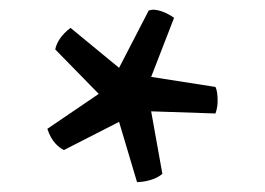

<svg xmlns="http://www.w3.org/2000/svg" viewBox="-20 -824 541 392"><path d="M259.8 -452.1C286.1 -453.1 303.7 -461.9 311.5 -469.2L288.6 -596.7L419.9 -592.3C423.3 -601.6 424.3 -610.4 424.3 -617.7C424.3 -629.9 423.3 -639.6 419.9 -646.5L288.6 -667L335.4 -787.6C319.8 -798.8 303.7 -804.2 292 -804.2C288.6 -804.2 286.1 -802.7 283.7 -802.7L223.1 -685.5L124 -767.1C105 -752.9 95.2 -736.3 92.8 -723.1L181.6 -632.3L76.7 -561C85 -534.7 99.6 -523.4 110.4 -517.6L223.1 -575.2Z"/></svg>

Font: Trykker
Style: Regular
Weight: 400
Designer: Magnus Gaarde
Foundry: Magnus Gaarde
Version: Version 1.001